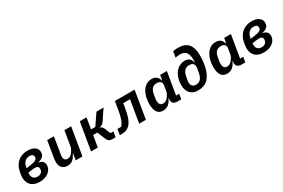

<svg xmlns="http://www.w3.org/2000/svg" viewBox="103 -1928 4594 3116"><g transform="rotate(-30 2400.0 -370.0)"><path d="M278 12Q171 12 116.5 -43.5Q62 -99 62 -189Q62 -209 65 -232Q68 -255 73 -285Q82 -340 105.5 -385Q129 -430 164 -461.5Q199 -493 246 -510.5Q293 -528 350 -528Q435 -528 484 -492.5Q533 -457 533 -397Q533 -346 500.5 -316.5Q468 -287 412 -276L411 -272Q459 -264 484.5 -238.5Q510 -213 510 -168Q510 -128 492 -95Q474 -62 442.5 -38Q411 -14 369 -1Q327 12 278 12ZM284 -80Q326 -80 352 -98.5Q378 -117 383 -152Q384 -157 384.5 -162.5Q385 -168 385 -175Q385 -225 320 -225Q303 -225 280 -223Q257 -221 223 -216L188 -210Q187 -205 186.5 -198Q186 -191 186 -183Q186 -135 211.5 -107.5Q237 -80 284 -80ZM247 -294Q293 -300 323 -307Q353 -314 371 -322.5Q389 -331 396.5 -341.5Q404 -352 407 -365Q409 -375 409 -382Q409 -404 391 -420Q373 -436 335 -436Q282 -436 247 -401Q212 -366 201 -303L199 -287Z M973 -122H968Q939 -60 900 -24Q861 12 799 12Q763 12 736.5 0.5Q710 -11 693 -31Q676 -51 667.5 -78Q659 -105 659 -137Q659 -174 669 -233L716 -516H842L793 -221Q791 -207 788.5 -191Q786 -175 786 -159Q786 -131 801 -109Q816 -87 853 -87Q882 -87 903 -100.5Q924 -114 943 -137Q954 -151 971 -179.5Q988 -208 994 -244L1039 -516H1165L1079 0H953Z M1327 -516H1453L1420 -310H1499L1640 -516H1773L1649 -333Q1629 -303 1609 -288.5Q1589 -274 1560 -269L1559 -263Q1581 -258 1595.5 -243.5Q1610 -229 1624 -194L1661 -100H1717L1700 0H1643Q1603 0 1578.5 -17.5Q1554 -35 1539 -73L1484 -214H1403L1367 0H1241Z M1794 -102H1865Q1881 -121 1894.5 -143.5Q1908 -166 1919 -195Q1930 -224 1939.5 -261.5Q1949 -299 1957 -347L1985 -516H2354L2268 0H2142L2212 -418H2085L2073 -344Q2062 -280 2050.5 -233Q2039 -186 2025.5 -151.5Q2012 -117 1997 -93.5Q1982 -70 1965 -53Q1936 -24 1902 -10Q1868 4 1820 4H1777Z M2589 12Q2513 12 2478 -40.5Q2443 -93 2443 -193Q2443 -260 2458.5 -321Q2474 -382 2503.5 -428Q2533 -474 2576.5 -501Q2620 -528 2677 -528Q2734 -528 2766 -500.5Q2798 -473 2812 -422H2817L2833 -516H2959L2889 -96H2947L2931 0H2861Q2807 0 2781.5 -27Q2756 -54 2764 -103L2767 -122H2763Q2748 -92 2731.5 -67.5Q2715 -43 2694.5 -25.5Q2674 -8 2648 2Q2622 12 2589 12ZM2644 -88Q2696 -88 2738 -139Q2752 -156 2767.5 -183.5Q2783 -211 2788 -243L2803 -337Q2810 -377 2789 -402.5Q2768 -428 2717 -428Q2657 -428 2626.5 -392Q2596 -356 2586 -295L2575 -229Q2573 -220 2572 -209Q2571 -198 2571 -184Q2571 -141 2588 -114.5Q2605 -88 2644 -88Z M3246 12Q3149 12 3097.5 -45Q3046 -102 3046 -197Q3046 -273 3065.5 -332Q3085 -391 3118.5 -432Q3152 -473 3196 -494.5Q3240 -516 3289 -516Q3343 -516 3374.5 -490Q3406 -464 3418 -413H3424V-452Q3424 -555 3389 -599Q3354 -643 3276 -643Q3250 -643 3228.5 -640Q3207 -637 3190 -632L3208 -742Q3227 -747 3251.5 -749.5Q3276 -752 3304 -752Q3430 -752 3490.5 -681.5Q3551 -611 3551 -473Q3551 -318 3518.5 -215.5Q3486 -113 3435 -61Q3395 -21 3347.5 -4.5Q3300 12 3246 12ZM3260 -86Q3366 -86 3392 -223L3402 -275Q3406 -292 3407.5 -308.5Q3409 -325 3409 -339Q3409 -418 3315 -418Q3264 -418 3231.5 -384.5Q3199 -351 3187 -287L3176 -233Q3170 -201 3170 -183Q3170 -136 3193.5 -111Q3217 -86 3260 -86Z M3789 12Q3713 12 3678 -40.5Q3643 -93 3643 -193Q3643 -260 3658.5 -321Q3674 -382 3703.5 -428Q3733 -474 3776.5 -501Q3820 -528 3877 -528Q3934 -528 3966 -500.5Q3998 -473 4012 -422H4017L4033 -516H4159L4089 -96H4147L4131 0H4061Q4007 0 3981.5 -27Q3956 -54 3964 -103L3967 -122H3963Q3948 -92 3931.5 -67.5Q3915 -43 3894.5 -25.5Q3874 -8 3848 2Q3822 12 3789 12ZM3844 -88Q3896 -88 3938 -139Q3952 -156 3967.5 -183.5Q3983 -211 3988 -243L4003 -337Q4010 -377 3989 -402.5Q3968 -428 3917 -428Q3857 -428 3826.5 -392Q3796 -356 3786 -295L3775 -229Q3773 -220 3772 -209Q3771 -198 3771 -184Q3771 -141 3788 -114.5Q3805 -88 3844 -88Z M4478 12Q4371 12 4316.5 -43.5Q4262 -99 4262 -189Q4262 -209 4265 -232Q4268 -255 4273 -285Q4282 -340 4305.5 -385Q4329 -430 4364 -461.5Q4399 -493 4446 -510.5Q4493 -528 4550 -528Q4635 -528 4684 -492.5Q4733 -457 4733 -397Q4733 -346 4700.5 -316.5Q4668 -287 4612 -276L4611 -272Q4659 -264 4684.5 -238.5Q4710 -213 4710 -168Q4710 -128 4692 -95Q4674 -62 4642.5 -38Q4611 -14 4569 -1Q4527 12 4478 12ZM4484 -80Q4526 -80 4552 -98.5Q4578 -117 4583 -152Q4584 -157 4584.5 -162.5Q4585 -168 4585 -175Q4585 -225 4520 -225Q4503 -225 4480 -223Q4457 -221 4423 -216L4388 -210Q4387 -205 4386.5 -198Q4386 -191 4386 -183Q4386 -135 4411.5 -107.5Q4437 -80 4484 -80ZM4447 -294Q4493 -300 4523 -307Q4553 -314 4571 -322.5Q4589 -331 4596.5 -341.5Q4604 -352 4607 -365Q4609 -375 4609 -382Q4609 -404 4591 -420Q4573 -436 4535 -436Q4482 -436 4447 -401Q4412 -366 4401 -303L4399 -287Z"/></g></svg>

Font: IBM Plex Mono SemiBold
Style: Italic
Weight: 600
Italic angle: -9°
Monospace: yes
Designer: Mike Abbink, Paul van der Laan, Pieter van Rosmalen
Foundry: Bold Monday
Version: Version 2.3